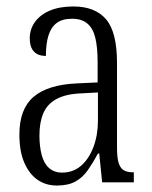

<svg xmlns="http://www.w3.org/2000/svg" viewBox="-20 -564 469 594"><path d="M156 10Q122 10 96.5 -7.5Q71 -25 55.5 -60Q40 -95 40 -148Q40 -227 84 -264.5Q128 -302 218 -306L282 -309V-372Q282 -417 275 -446.5Q268 -476 250.5 -491Q233 -506 203 -506Q173 -506 155.5 -493Q138 -480 130 -454.5Q122 -429 122 -391Q97 -391 84.5 -405Q72 -419 72 -445Q72 -474 88.5 -496.5Q105 -519 135 -531.5Q165 -544 207 -544Q274 -544 308 -504.5Q342 -465 342 -369V-108Q342 -76 347 -60Q352 -44 362.5 -37.5Q373 -31 391 -31H394V0H296L287 -89H283Q268 -61 252 -38Q236 -15 213.5 -2.5Q191 10 156 10ZM172 -30Q206 -30 230.5 -51Q255 -72 269 -109Q283 -146 283 -191V-278L229 -275Q183 -273 154.5 -257.5Q126 -242 114 -213.5Q102 -185 102 -145Q102 -111 109 -84.5Q116 -58 132 -44Q148 -30 172 -30Z"/></svg>

Font: Noto Serif Khmer ExtraCondensed Light
Style: Regular
Weight: 300
Width: 2
Designer: Danh Hong and the Monotype Design Team
Foundry: Monotype Imaging Inc.
Version: Version 2.004